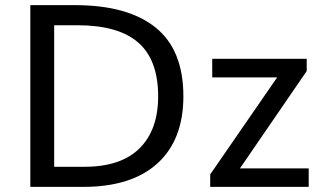

<svg xmlns="http://www.w3.org/2000/svg" viewBox="-20 -731 1265 751"><path d="M802.2 0V-48.8L1064 -428.2H810.1V-501H1179.7V-453.1L918.5 -72.3H1187.5V0ZM98.6 0V-710.9H273.4Q479.5 -710.9 588.4 -623.5Q697.3 -536.1 697.3 -354.5Q697.3 -184.6 596.2 -92.3Q495.1 0 305.2 0ZM191.9 -78.6H310.1Q452.6 -78.6 525.6 -150.6Q598.6 -222.7 598.6 -354.5Q598.6 -496.6 520.8 -564.5Q442.9 -632.3 282.2 -632.3H191.9Z"/></svg>

Font: Muli
Style: Regular
Weight: 400
Designer: Vernon Adams
Foundry: newtypography
Version: Version 2; ttfautohint (v1.00rc1.6-4cba) -l 8 -r 50 -G 200 -